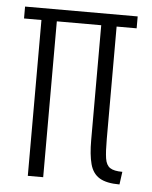

<svg xmlns="http://www.w3.org/2000/svg" viewBox="-46 -617 523 659"><g transform="rotate(5 215.5 -288.0)"><path d="M390 2Q345 2 321 -12.5Q297 -27 288.5 -59Q280 -91 280 -141V-537H127V0H74V-537H14V-578H402V-537H333V-149Q333 -106 336.5 -83Q340 -60 353.5 -51Q367 -42 396 -42Z"/></g></svg>

Font: Oswald ExtraLight
Style: Regular
Weight: 250
Designer: Vernon Adams
Foundry: Vernon Adams
Version: Version 4.100; ttfautohint (v1.8.1.43-b0c9)